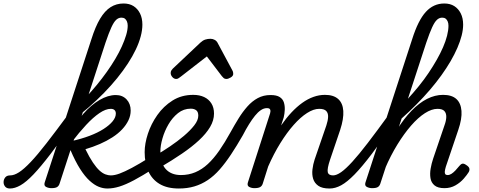

<svg xmlns="http://www.w3.org/2000/svg" viewBox="-210 -1062 2742 1099"><path d="M-153 17Q-172 17 -181 5.5Q-190 -6 -189.5 -20.5Q-189 -35 -180 -46.5Q-171 -58 -152 -58Q-129 -58 -101 -76Q-73 -94 -34.5 -134.5Q4 -175 56 -242Q108 -309 179 -405Q190 -421 203.5 -417.5Q217 -414 222 -399.5Q227 -385 215 -368Q137 -256 80 -181.5Q23 -107 -18.5 -63.5Q-60 -20 -92.5 -1.5Q-125 17 -153 17ZM84 15Q68 15 54 8Q40 1 46 -18L313 -837Q336 -910 363 -955Q390 -1000 423 -1021Q456 -1042 497 -1042Q531 -1042 554.5 -1027Q578 -1012 591.5 -985Q605 -958 605 -921Q605 -890 595.5 -854Q586 -818 567.5 -779Q549 -740 522 -698.5Q495 -657 460.5 -614.5Q426 -572 385 -530Q344 -488 297.5 -447.5Q251 -407 199 -369L211 -437Q246 -467 279 -502Q312 -537 343 -574.5Q374 -612 401 -650Q428 -688 450 -725Q472 -762 487.5 -796.5Q503 -831 512 -861Q521 -891 521 -915Q521 -929 516.5 -939.5Q512 -950 504.5 -955.5Q497 -961 485 -961Q469 -961 455.5 -949Q442 -937 427.5 -905.5Q413 -874 394 -818L131 -11Q127 2 117 8.5Q107 15 84 15ZM404 17Q380 17 355 7Q330 -3 303 -27.5Q276 -52 248.5 -95Q221 -138 193 -204H184L202 -255Q256 -267 302.5 -284.5Q349 -302 382.5 -323.5Q416 -345 434.5 -367.5Q453 -390 453 -412Q453 -425 445.5 -432Q438 -439 424 -439Q395 -439 359 -414.5Q323 -390 283 -347Q243 -304 201 -249L186 -290Q222 -359 266.5 -410Q311 -461 359.5 -489.5Q408 -518 453 -518Q491 -518 514.5 -493Q538 -468 538 -429Q538 -400 525 -373Q512 -346 489 -321.5Q466 -297 433.5 -276Q401 -255 362 -238Q323 -221 279 -208Q302 -161 322 -131.5Q342 -102 359.5 -86Q377 -70 393.5 -64Q410 -58 424 -58Q441 -58 447 -46.5Q453 -35 449.5 -20.5Q446 -6 434 5.5Q422 17 404 17Z M405 17Q391 17 384 5.5Q377 -6 379 -20.5Q381 -35 392 -46.5Q403 -58 424 -58Q446 -58 474.5 -68.5Q503 -79 544.5 -101Q586 -123 645 -160Q658 -168 669 -163.5Q680 -159 685 -147Q690 -135 687.5 -121Q685 -107 671 -98Q605 -56 557 -30.5Q509 -5 473 6Q437 17 405 17Z M679 -171Q720 -195 763 -224Q806 -253 842.5 -284Q879 -315 902 -344.5Q925 -374 925 -400Q925 -422 913 -431Q901 -440 882 -440Q841 -440 809 -414.5Q777 -389 754.5 -350.5Q732 -312 720 -270Q708 -228 708 -196Q708 -163 715.5 -137.5Q723 -112 738 -95Q753 -78 775 -69Q797 -60 826 -60Q840 -60 845.5 -48.5Q851 -37 849 -21.5Q847 -6 838 5.5Q829 17 814 17Q747 17 703.5 -9Q660 -35 639 -82Q618 -129 618 -191Q618 -240 636.5 -296.5Q655 -353 690.5 -403.5Q726 -454 777.5 -486.5Q829 -519 896 -519Q932 -519 958.5 -506.5Q985 -494 1000 -470Q1015 -446 1015 -412Q1015 -373 992.5 -335Q970 -297 929 -259Q888 -221 831.5 -182.5Q775 -144 707 -104Z M814 17Q795 17 787.5 5.5Q780 -6 782 -21.5Q784 -37 795 -48.5Q806 -60 825 -60Q870 -60 908 -76Q946 -92 979.5 -123Q1013 -154 1045 -200Q1077 -246 1110 -306Q1132 -346 1155.5 -384Q1179 -422 1206 -452.5Q1233 -483 1265.5 -500.5Q1298 -518 1338 -518Q1348 -518 1351 -506.5Q1354 -495 1351 -480.5Q1348 -466 1339.5 -454.5Q1331 -443 1317 -443Q1300 -443 1283 -431.5Q1266 -420 1249.5 -399.5Q1233 -379 1215.5 -351Q1198 -323 1180 -288Q1145 -227 1112.5 -178Q1080 -129 1047.5 -92Q1015 -55 979 -31Q943 -7 902.5 5Q862 17 814 17Z M799 -610Q786 -610 776.5 -621Q767 -632 767 -644Q767 -653 771 -659Q775 -665 779 -669L937 -818Q951 -831 965 -835.5Q979 -840 995 -840Q1008 -840 1019.5 -833.5Q1031 -827 1037 -814L1119 -661Q1123 -654 1124 -649Q1125 -644 1125 -639Q1125 -627 1110.5 -618.5Q1096 -610 1086 -610Q1076 -610 1070.5 -615Q1065 -620 1060 -626L974 -739L827 -625Q821 -621 814 -615.5Q807 -610 799 -610Z M1676 17Q1634 17 1612 1.5Q1590 -14 1582.5 -38.5Q1575 -63 1578.5 -92.5Q1582 -122 1591 -149L1658 -344Q1667 -371 1668 -392.5Q1669 -414 1657.5 -426.5Q1646 -439 1617 -439Q1585 -439 1547.5 -415Q1510 -391 1471 -347Q1432 -303 1394.5 -242.5Q1357 -182 1325 -109L1294 -11Q1290 2 1279.5 8.5Q1269 15 1246 15Q1230 15 1216.5 8Q1203 1 1209 -18L1336 -413Q1340 -426 1336.5 -434.5Q1333 -443 1319 -443Q1306 -443 1301 -454.5Q1296 -466 1298.5 -480.5Q1301 -495 1311.5 -506.5Q1322 -518 1339 -518Q1373 -518 1391 -506.5Q1409 -495 1415 -475.5Q1421 -456 1420 -433.5Q1419 -411 1414 -390L1399 -344Q1428 -386 1458.5 -418.5Q1489 -451 1520.5 -473.5Q1552 -496 1584.5 -507.5Q1617 -519 1650 -519Q1699 -519 1725.5 -495.5Q1752 -472 1755 -427Q1758 -382 1737 -318L1679 -147Q1662 -96 1666 -77Q1670 -58 1697 -58Q1711 -58 1717 -46.5Q1723 -35 1721.5 -20.5Q1720 -6 1708.5 5.5Q1697 17 1676 17Z M1677 17Q1658 17 1651.5 5.5Q1645 -6 1649 -20.5Q1653 -35 1665 -46.5Q1677 -58 1696 -58Q1716 -58 1742.5 -76.5Q1769 -95 1806.5 -136Q1844 -177 1895 -243.5Q1946 -310 2015 -405Q2026 -421 2039 -417.5Q2052 -414 2057.5 -399.5Q2063 -385 2051 -368Q1975 -256 1918.5 -181.5Q1862 -107 1819.5 -63.5Q1777 -20 1743 -1.5Q1709 17 1677 17Z M2334 15Q2296 15 2277 -1Q2258 -17 2254 -42.5Q2250 -68 2255 -97Q2260 -126 2269 -153L2334 -344Q2344 -371 2344.5 -392.5Q2345 -414 2333.5 -426.5Q2322 -439 2294 -439Q2261 -439 2222 -414Q2183 -389 2143 -343Q2103 -297 2064.5 -234.5Q2026 -172 1994 -97L1988 -173Q2022 -255 2062 -319Q2102 -383 2145.5 -428Q2189 -473 2234.5 -496Q2280 -519 2326 -519Q2376 -519 2402 -495.5Q2428 -472 2431.5 -427Q2435 -382 2413 -318L2342 -108Q2337 -91 2336 -80.5Q2335 -70 2339 -65Q2343 -60 2352 -60Q2363 -60 2374 -67Q2385 -74 2396.5 -86Q2408 -98 2420 -113Q2428 -123 2436.5 -125Q2445 -127 2458 -118Q2474 -108 2476.5 -98Q2479 -88 2473 -77Q2464 -62 2444.5 -39.5Q2425 -17 2397 -1Q2369 15 2334 15ZM1920 15Q1904 15 1890 8Q1876 1 1882 -18L2149 -837Q2183 -945 2227 -993.5Q2271 -1042 2333 -1042Q2367 -1042 2390.5 -1027Q2414 -1012 2427.5 -985Q2441 -958 2441 -921Q2441 -892 2432.5 -858.5Q2424 -825 2408 -788Q2392 -751 2369 -711.5Q2346 -672 2316.5 -631Q2287 -590 2251.5 -548.5Q2216 -507 2175 -465.5Q2134 -424 2089 -384L1967 -11Q1963 2 1953 8.5Q1943 15 1920 15ZM2125 -497Q2158 -533 2188 -570Q2218 -607 2243.5 -645Q2269 -683 2290 -720Q2311 -757 2326 -791.5Q2341 -826 2349 -857.5Q2357 -889 2357 -915Q2357 -929 2352.5 -939.5Q2348 -950 2340.5 -955.5Q2333 -961 2321 -961Q2305 -961 2291.5 -949Q2278 -937 2263.5 -905.5Q2249 -874 2230 -818Z"/></svg>

Font: Playwrite IN
Style: Regular
Weight: 400
Designer: Veronika Burian, José Scaglione
Foundry: TypeTogether
Version: Version 1.002